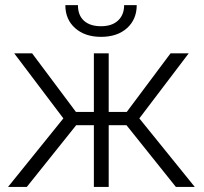

<svg xmlns="http://www.w3.org/2000/svg" viewBox="-20 -739 807 759"><path d="M480 -244.1H409.7V0H351.1V-244.1H281.2L85.9 0H11.7L230.5 -271L36.1 -528.3H106.9L280.3 -296.4H351.1V-528.3H409.7V-296.4H481L654.3 -528.3H726.1L530.8 -271L750 0H675.3ZM520.5 -718.8Q520.5 -662.6 482.2 -627.9Q443.8 -593.3 379.4 -593.3Q315.9 -593.3 277.1 -627.7Q238.3 -662.1 238.3 -718.8H288.1Q288.1 -678.2 312.3 -656.7Q336.4 -635.3 379.4 -635.3Q422.4 -635.3 446.5 -657.7Q470.7 -680.2 470.7 -718.8Z"/></svg>

Font: RobotoInd Light
Style: Regular
Weight: 300
Designer: Google
Version: Version 2.001151; 2014